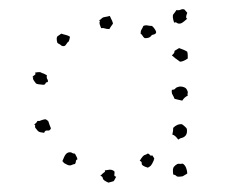

<svg xmlns="http://www.w3.org/2000/svg" viewBox="-20 -676 485 414"><path d="M383.8 -648.4Q378.9 -636.7 383.8 -635.7Q376 -628.9 373 -627Q370.1 -625 366.2 -625Q363.3 -625 360.8 -627Q358.4 -628.9 355.5 -627Q350.6 -641.6 354 -645.5Q357.4 -649.4 360.4 -654.3Q366.2 -653.3 370.1 -655.3Q374 -657.2 377.9 -655.3ZM216.8 -641.6Q218.8 -636.7 220.7 -633.3Q222.7 -629.9 223.6 -625Q217.8 -617.2 215.8 -613.3Q210 -613.3 206.1 -614.7Q202.1 -616.2 198.2 -615.2Q193.4 -626 194.8 -628.4Q196.3 -630.9 193.4 -632.8Q196.3 -632.8 198.2 -635.3Q200.2 -637.7 203.1 -638.7ZM307.6 -600.6Q302.7 -592.8 292 -593.8Q289.1 -595.7 287.6 -598.6Q286.1 -601.6 283.2 -603.5Q283.2 -609.4 285.2 -612.3Q287.1 -615.2 289.1 -620.1Q293.9 -622.1 298.3 -621.1Q302.7 -620.1 307.6 -620.1Q312.5 -616.2 315.9 -609.4Q319.3 -602.5 307.6 -600.6ZM384.8 -549.8Q375 -543 368.2 -543Q355.5 -551.8 350.6 -556.6Q352.5 -558.6 354.5 -560.5Q356.4 -562.5 356.4 -566.4L366.2 -572.3Q377.9 -568.4 383.8 -564.5Q384.8 -559.6 384.8 -557.1Q384.8 -554.7 384.8 -549.8ZM130.9 -596.7Q128.9 -585 126 -585Q121.1 -577.1 118.7 -576.7Q116.2 -576.2 113.3 -577.1Q108.4 -581.1 106.9 -581.5Q105.5 -582 103.5 -584Q100.6 -595.7 104.5 -598.1Q108.4 -600.6 112.3 -603.5Q117.2 -601.6 122.1 -600.6Q127 -599.6 130.9 -596.7ZM81.1 -513.7Q80.1 -507.8 82 -505.4Q84 -502.9 83 -499Q79.1 -499 78.1 -496.1Q77.1 -493.2 73.2 -493.2Q59.6 -494.1 57.6 -496.1Q49.8 -505.9 51.3 -507.3Q52.7 -508.8 49.8 -509.8Q51.8 -512.7 54.7 -514.2Q57.6 -515.6 55.7 -519.5Q61.5 -520.5 64.9 -520.5Q68.4 -520.5 70.3 -518.6Q74.2 -517.6 76.7 -516.1Q79.1 -514.6 81.1 -513.7ZM373 -459Q368.2 -460 364.7 -460.9Q361.3 -461.9 356.4 -462.9Q354.5 -467.8 352.1 -471.7Q349.6 -475.6 350.6 -482.4Q356.4 -482.4 357.9 -484.9Q359.4 -487.3 363.3 -488.3Q368.2 -490.2 374 -488.8Q379.9 -487.3 381.8 -484.4Q385.7 -478.5 384.8 -475.6Q383.8 -472.7 384.8 -469.7Q377.9 -466.8 373 -459ZM89.8 -399.4Q87.9 -393.6 82.5 -394.5Q77.1 -395.5 75.2 -389.6Q65.4 -390.6 63 -392.6Q60.5 -394.5 58.6 -397.5Q54.7 -401.4 55.7 -403.8Q56.6 -406.2 53.7 -407.2Q59.6 -412.1 60.1 -414.1Q60.5 -416 64.5 -415Q77.1 -419.9 79.1 -418.5Q81.1 -417 84 -415Q87.9 -403.3 89.8 -399.4ZM364.3 -375Q357.4 -384.8 351.6 -385.7Q353.5 -393.6 353.5 -400.4Q362.3 -409.2 372.1 -408.2Q374 -407.2 377.9 -403.8Q381.8 -400.4 382.8 -398.4Q385.7 -380.9 369.1 -377.9ZM308.6 -340.8Q313.5 -334 312.5 -333Q311.5 -332 311.5 -330.1Q307.6 -321.3 305.2 -318.8Q302.7 -316.4 298.8 -314.5Q285.2 -318.4 285.6 -323.2Q286.1 -328.1 281.2 -329.1Q288.1 -340.8 292 -341.8Q295.9 -342.8 297.9 -344.7Q301.8 -344.7 302.7 -342.3Q303.7 -339.8 308.6 -340.8ZM141.6 -322.3Q138.7 -322.3 134.8 -320.3Q130.9 -318.4 126 -320.3Q117.2 -324.2 116.7 -326.2Q116.2 -328.1 114.3 -328.1Q119.1 -340.8 122.6 -344.2Q126 -347.7 130.9 -347.7Q133.8 -347.7 135.7 -346.2Q137.7 -344.7 141.6 -344.7Q146.5 -335.9 146.5 -334.5Q146.5 -333 147.5 -333Q143.6 -331.1 143.6 -328.1Q143.6 -325.2 141.6 -322.3ZM362.3 -322.3Q364.3 -323.2 366.7 -322.8Q369.1 -322.3 374 -323.2Q378.9 -320.3 381.3 -314Q383.8 -307.6 383.8 -301.8Q374 -295.9 374 -295.9Q362.3 -293.9 360.4 -296.4Q358.4 -298.8 353.5 -299.8Q351.6 -312.5 355 -316.4Q358.4 -320.3 362.3 -322.3ZM196.3 -296.9Q203.1 -303.7 205.1 -304.7Q207 -305.7 206.1 -308.6Q210.9 -309.6 216.3 -310.1Q221.7 -310.5 226.6 -306.6Q227.5 -303.7 226.6 -299.8Q225.6 -295.9 230.5 -294.9Q225.6 -285.2 224.6 -285.2Q214.8 -282.2 213.9 -282.2Q202.1 -287.1 201.7 -291.5Q201.2 -295.9 196.3 -296.9Z"/></svg>

Font: Codystar
Style: Light
Weight: 300
Version: Version 1.000